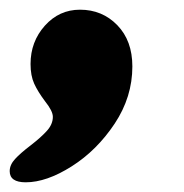

<svg xmlns="http://www.w3.org/2000/svg" viewBox="-69 -222 380 396"><path d="M204 -85Q204 -22 167.5 33Q131 88 79 121Q27 154 -16 154Q-49 154 -49 131Q-49 118 -38 106Q-27 94 -6 78Q16 61 28 47.5Q40 34 40 19Q40 7 24 -13Q9 -33 1.5 -49.5Q-6 -66 -6 -90Q-6 -136 23.5 -169Q53 -202 96 -202Q142 -202 173 -170Q204 -138 204 -85Z"/></svg>

Font: Shrikhand
Style: Regular
Weight: 400
Italic angle: -14°
Designer: Jonny Pinhorn
Foundry: Jonny Pinhorn
Version: Version 1.001;PS 1.001;hotconv 1.0.88;makeotf.lib2.5.647800